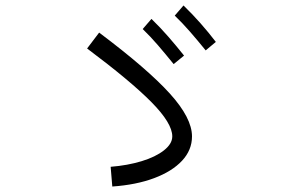

<svg xmlns="http://www.w3.org/2000/svg" viewBox="-20 -754 1040 701"><path d="M731 -570Q701 -607 674 -638Q647 -669 618 -697L650 -734Q683 -702 712.5 -668.5Q742 -635 768 -601ZM614 -520Q584 -557 557 -588.5Q530 -620 501 -648L533 -685Q566 -653 595.5 -619Q625 -585 652 -551ZM390 -73 384 -145Q446 -150 497 -165.5Q548 -181 578.5 -205Q609 -229 609 -256Q609 -304 533 -381Q457 -458 298 -577L342 -635Q519 -502 600 -412.5Q681 -323 681 -256Q681 -206 644.5 -167Q608 -128 542.5 -103.5Q477 -79 390 -73Z"/></svg>

Font: Murecho
Style: Regular
Weight: 400
Designer: Neil Summerour
Foundry: Positype
Version: Version 1.010; ttfautohint (v1.8.3)